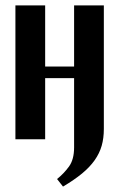

<svg xmlns="http://www.w3.org/2000/svg" viewBox="-20 -516 436 710"><path d="M147 -496V-270H254V-496H364V-39Q364 -5 356 23Q348 51 330 76.5Q312 102 283.5 125.5Q255 149 213 174L191 146Q216 126 235 100Q254 74 254 29V-227H147V-1H37V-496Z"/></svg>

Font: Moniqa ExtBd Paragraph
Style: Regular
Weight: 800
Designer: Rajesh Rajput
Foundry: Rajesh Rajput
Version: Version 1.000